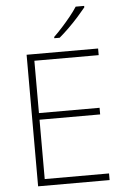

<svg xmlns="http://www.w3.org/2000/svg" viewBox="-62 -994 675 1038"><g transform="rotate(-5 275.5 -475.0)"><path d="M490 0H102V-714H490V-678H141V-394H470V-358H141V-36H490ZM435 -942Q418 -921 393.5 -893.5Q369 -866 341 -838.5Q313 -811 288 -790H259V-797Q280 -817 305 -844.5Q330 -872 352.5 -900Q375 -928 389 -950H435Z"/></g></svg>

Font: Noto Sans Bengali UI ExtraLight
Style: Regular
Weight: 200
Designer: Jelle Bosma - Monotype Design Team
Foundry: Monotype Imaging Inc.
Version: Version 2.003; ttfautohint (v1.8.4.7-5d5b)